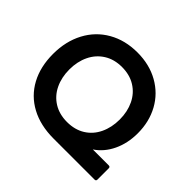

<svg xmlns="http://www.w3.org/2000/svg" viewBox="-167 -971 1194 1194"><g transform="rotate(45 430.0 -374.0)"><path d="M431 0Q315 0 230.5 -45.5Q146 -91 101 -174.5Q56 -258 56 -370Q56 -481 101.5 -567Q147 -653 230 -700.5Q313 -748 421 -748Q527 -748 608.5 -702Q690 -656 734 -575.5Q778 -495 778 -394Q778 -306 744.5 -235.5Q711 -165 651 -125H791Q804 -125 804 -112V-13Q804 0 791 0ZM638 -375Q638 -444 611.5 -499Q585 -554 535 -585Q485 -616 417 -616Q349 -616 299 -584.5Q249 -553 222.5 -498Q196 -443 196 -374Q196 -304 222.5 -249Q249 -194 299 -163Q349 -132 417 -132Q485 -132 535 -163Q585 -194 611.5 -249.5Q638 -305 638 -375Z"/></g></svg>

Font: LINE Seed Sans TH
Style: Bold
Weight: 700
Designer: Dalton Maag Ltd | Thai characters by Cadson Demak Co.,Ltd.
Foundry: Dalton Maag Ltd
Version: Version 1.002